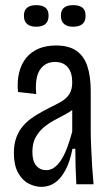

<svg xmlns="http://www.w3.org/2000/svg" viewBox="-20 -717 432 747"><path d="M141 10Q116 10 91 -3Q66 -16 50 -45.5Q34 -75 34 -122Q34 -156 43.5 -182Q53 -208 70.5 -228Q88 -248 113.5 -264.5Q139 -281 173 -298Q198 -310 218 -321.5Q238 -333 249.5 -350.5Q261 -368 261 -397Q261 -435 243.5 -455.5Q226 -476 194 -476Q167 -476 149 -461Q131 -446 124 -418.5Q117 -391 121 -351L50 -359Q46 -401 54.5 -435Q63 -469 82.5 -492.5Q102 -516 131 -528Q160 -540 198 -540Q247 -540 276.5 -520Q306 -500 319.5 -460.5Q333 -421 333 -363V-213Q333 -185 334.5 -147Q336 -109 338.5 -70Q341 -31 344 0H277Q275 -33 274 -69Q273 -105 273 -138H262Q252 -87 234 -54Q216 -21 193 -5.5Q170 10 141 10ZM160 -55Q177 -55 191.5 -65.5Q206 -76 218.5 -95.5Q231 -115 241.5 -143Q252 -171 261 -205V-309L291 -327Q285 -308 269 -295Q253 -282 232 -271Q211 -260 189 -248Q167 -236 148.5 -220Q130 -204 118 -181.5Q106 -159 106 -126Q106 -90 121 -72.5Q136 -55 160 -55ZM264 -613Q242 -613 229.5 -623.5Q217 -634 217 -656Q217 -678 229.5 -687.5Q242 -697 264 -697Q288 -697 300.5 -687.5Q313 -678 313 -655Q313 -634 300.5 -623.5Q288 -613 264 -613ZM121 -613Q98 -613 85.5 -623.5Q73 -634 73 -656Q73 -677 85.5 -687Q98 -697 121 -697Q144 -697 156.5 -687.5Q169 -678 169 -656Q169 -634 156.5 -623.5Q144 -613 121 -613Z"/></svg>

Font: Bricolage Grotesque 24pt Condensed Light
Style: Regular
Weight: 300
Width: 3
Designer: Mathieu Triay
Foundry: Atelier Triay
Version: Version 1.001;gftools[0.9.33.dev8+g029e19f]